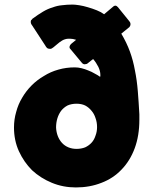

<svg xmlns="http://www.w3.org/2000/svg" viewBox="-20 -823 674 851"><path d="M597.7 -316.4Q597.7 -309.6 597.7 -303.7Q597.7 -297.9 597.7 -292Q597.7 -221.7 577.1 -166Q556.6 -110.4 518.6 -71.3Q481.4 -32.2 429.7 -12.7Q377.9 7.8 316.4 7.8Q259.8 7.8 210 -12.7Q160.2 -33.2 122.1 -68.4Q85.9 -104.5 63.5 -153.3Q42 -201.2 42 -257.8Q42 -293.9 51.8 -327.1Q60.5 -360.4 78.1 -389.6Q95.7 -419.9 120.1 -444.3Q144.5 -468.8 174.8 -486.3Q204.1 -504.9 239.3 -514.6Q273.4 -524.4 311.5 -524.4Q326.2 -524.4 341.8 -520.5Q357.4 -516.6 371.1 -510.7Q386.7 -504.9 399.4 -497.1Q413.1 -490.2 423.8 -482.4Q424.8 -484.4 424.8 -486.3Q424.8 -489.3 424.8 -491.2Q424.8 -507.8 416 -526.4Q406.2 -545.9 392.6 -561.5Q384.8 -555.7 368.2 -542Q365.2 -539.1 361.3 -539.1Q358.4 -538.1 355.5 -538.1Q347.7 -538.1 341.8 -545.9Q325.2 -565.4 293.9 -603.5Q288.1 -608.4 288.1 -614.3Q288.1 -617.2 290 -621.1Q291 -624 295.9 -628.9Q302.7 -634.8 317.4 -646.5Q302.7 -651.4 290 -651.4Q287.1 -651.4 286.1 -651.4Q284.2 -651.4 282.2 -651.4Q267.6 -650.4 255.9 -643.6Q244.1 -636.7 234.4 -627.9Q224.6 -620.1 216.8 -613.3Q209 -606.4 202.1 -606.4Q193.4 -606.4 188.5 -610.4Q183.6 -615.2 180.7 -621.1Q161.1 -650.4 122.1 -710.9Q118.2 -715.8 117.2 -719.7Q116.2 -723.6 116.2 -725.6Q116.2 -733.4 120.1 -735.4Q123 -737.3 123 -739.3Q149.4 -758.8 170.9 -771.5Q192.4 -784.2 212.9 -790Q233.4 -797.9 254.9 -799.8Q276.4 -802.7 301.8 -802.7Q312.5 -802.7 331.1 -799.8Q349.6 -796.9 369.1 -791Q389.6 -785.2 409.2 -777.3Q428.7 -769.5 441.4 -759.8Q453.1 -770.5 478.5 -791Q481.4 -793.9 484.4 -795.9Q488.3 -797.9 491.2 -797.9Q497.1 -797.9 502.9 -791Q519.5 -770.5 552.7 -729.5Q557.6 -724.6 558.6 -716.8Q558.6 -709 553.7 -703.1Q541 -693.4 517.6 -673.8Q541 -634.8 555.7 -594.7Q570.3 -554.7 578.1 -510.7Q586.9 -467.8 590.8 -418.9Q594.7 -371.1 597.7 -316.4ZM228.5 -257.8Q229.5 -237.3 236.3 -219.7Q243.2 -202.1 254.9 -189.5Q266.6 -176.8 283.2 -169.9Q299.8 -163.1 319.3 -163.1Q339.8 -163.1 357.4 -169.9Q374 -177.7 385.7 -190.4Q397.5 -203.1 403.3 -221.7Q410.2 -239.3 410.2 -259.8Q410.2 -281.2 403.3 -299.8Q397.5 -318.4 385.7 -332Q374 -346.7 357.4 -355.5Q340.8 -363.3 319.3 -363.3Q296.9 -363.3 279.3 -355.5Q262.7 -346.7 251 -332Q240.2 -317.4 234.4 -298.8Q228.5 -279.3 228.5 -257.8Z"/></svg>

Font: Cocogoose
Style: Regular
Weight: 400
Designer: Cosimo Lorenzo Pancini
Version: Version 1.000